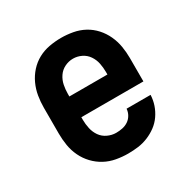

<svg xmlns="http://www.w3.org/2000/svg" viewBox="-128 -644 756 769"><g transform="rotate(-30 250.0 -260.0)"><path d="M252 8Q225 8 197.5 3Q170 -2 146 -15Q122 -28 103 -48Q84 -68 72 -93Q60 -118 55.5 -145.5Q51 -173 51 -200V-320Q51 -347 55.5 -374Q60 -401 71.5 -426Q83 -451 101.5 -471.5Q120 -492 144 -505Q168 -518 195.5 -523Q223 -528 250 -528Q277 -528 304.5 -523Q332 -518 356 -505Q380 -492 398.5 -471.5Q417 -451 428.5 -426Q440 -401 444.5 -374Q449 -347 449 -320V-212H162V-200Q162 -180 166.5 -159.5Q171 -139 182.5 -122.5Q194 -106 213 -97Q232 -88 252 -88Q267 -88 281.5 -91Q296 -94 308 -102Q320 -110 327.5 -123Q335 -136 336 -151H447Q446 -127 438.5 -105Q431 -83 417.5 -63.5Q404 -44 385 -30Q366 -16 344 -7Q322 2 299 5Q276 8 252 8ZM162 -308H338V-320Q338 -340 334 -360Q330 -380 318.5 -397Q307 -414 288.5 -423Q270 -432 250 -432Q230 -432 211.5 -423Q193 -414 181.5 -397Q170 -380 166 -360Q162 -340 162 -320Z"/></g></svg>

Font: Iosevka Web
Style: Bold
Weight: 700
Monospace: yes
Designer: Belleve Invis
Foundry: Belleve Invis
Version: Version 28.0.3; ttfautohint (v1.8.3)